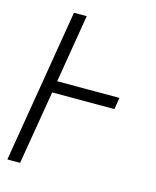

<svg xmlns="http://www.w3.org/2000/svg" viewBox="-111 -812 722 888"><g transform="rotate(15 250.0 -367.5)"><path d="M10 0 132 -735H193L139 -409H437L428 -353H130L71 0Z"/></g></svg>

Font: Iosevka SS04 Light Oblique
Style: Regular
Weight: 300
Italic angle: -9°
Monospace: yes
Designer: Belleve Invis
Foundry: Belleve Invis
Version: Version 19.0.0; ttfautohint (v1.8.4)